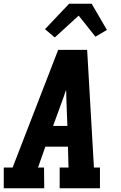

<svg xmlns="http://www.w3.org/2000/svg" viewBox="-21 -1000 641 1020"><path d="M-1 0V-110H46L288 -735H442L478 -110H510V0H296V-110H343L340 -221H220L181 -110H213L214 0ZM261 -331H337L331 -490Q331 -498 331 -506Q331 -514 330 -522Q327 -514 324 -506Q321 -498 319 -490ZM270 -801 218 -845 346 -980H466L547 -841L486 -805L397 -917Z"/></svg>

Font: Iosevka Etoile Extrabold
Style: Italic
Weight: 800
Italic angle: -9°
Designer: Belleve Invis
Foundry: Belleve Invis
Version: Version 22.1.2; ttfautohint (v1.8.4)